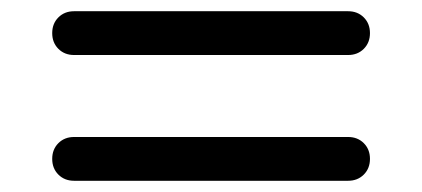

<svg xmlns="http://www.w3.org/2000/svg" viewBox="-20 -502 752 342"><path d="M112 -404Q95 -404 84 -415Q73 -426 73 -443Q73 -460 84 -471Q95 -482 112 -482H600Q617 -482 628 -471Q639 -460 639 -443Q639 -426 628 -415Q617 -404 600 -404ZM600 -258Q617 -258 628 -247Q639 -236 639 -219Q639 -202 628 -191Q617 -180 600 -180H112Q95 -180 84 -191Q73 -202 73 -219Q73 -236 84 -247Q95 -258 112 -258Z"/></svg>

Font: Varela Round
Style: Regular
Weight: 400
Designer: Joe Prince
Foundry: Joe Prince
Version: Version 1.000